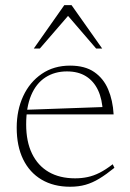

<svg xmlns="http://www.w3.org/2000/svg" viewBox="-20 -700 494 730"><path d="M246.5 -450.5Q303 -450.5 338.2 -426.2Q373.5 -402 391.2 -360.2Q409 -318.5 412 -265H77L76 -282.5L385.5 -293.5L371 -273Q369 -322.5 352.8 -357Q336.5 -391.5 307 -410Q277.5 -428.5 234.5 -428.5Q188 -428.5 152.8 -405.8Q117.5 -383 98.5 -338Q79.5 -293 79.5 -227Q79.5 -161.5 101.8 -115.8Q124 -70 165.5 -46Q207 -22 265.5 -22Q290.5 -22 313 -26.8Q335.5 -31.5 358.8 -43.2Q382 -55 408.5 -75.5L415 -62Q383.5 -36.5 357.5 -20.8Q331.5 -5 305.2 2.5Q279 10 246.5 10Q184 10 138.2 -17Q92.5 -44 68 -94.2Q43.5 -144.5 43.5 -214.5Q43.5 -281 68.2 -334.5Q93 -388 138.8 -419.2Q184.5 -450.5 246.5 -450.5ZM108.5 -515.5 224.5 -680.5H252L368.5 -515.5H345.5L228 -652H249.5L131.5 -515.5Z"/></svg>

Font: Newsreader 16pt 16pt ExtraLight
Style: Regular
Weight: 250
Version: Version 1.003